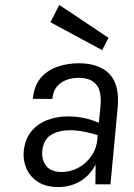

<svg xmlns="http://www.w3.org/2000/svg" viewBox="-20 -746 544 777"><path d="M216 11Q166 11 133.5 -10Q101 -31 86.8 -64.2Q72.5 -97.5 76 -134Q81 -182.5 106 -213.5Q131 -244.5 170.5 -259.8Q210 -275 257 -275Q288.5 -275 320.2 -268.2Q352 -261.5 380 -249L386 -310Q393 -374.5 370.5 -402.8Q348 -431 299 -431Q271 -431 247.5 -422Q224 -413 209.2 -394.2Q194.5 -375.5 192 -346H113Q118 -399.5 145.2 -431Q172.5 -462.5 213.2 -476.2Q254 -490 299 -490Q380.5 -490 422.8 -446.8Q465 -403.5 456 -308L427 0H366Q366 -20.5 366.5 -40.2Q367 -60 367 -80Q342.5 -34 303 -11.5Q263.5 11 216 11ZM229.5 -50Q266 -50 299 -68.2Q332 -86.5 353.2 -120Q374.5 -153.5 375 -199Q347.5 -208 318 -213.5Q288.5 -219 262 -219Q218.5 -219 187 -200.2Q155.5 -181.5 151 -134Q148 -99 167.2 -74.5Q186.5 -50 229.5 -50ZM393.5 -543 184 -656 220 -726 419 -593Z"/></svg>

Font: Karla
Style: Italic
Weight: 400
Italic angle: -8°
Designer: Jonathan Pinhorn
Version: Version 2.004;gftools[0.9.33]